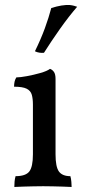

<svg xmlns="http://www.w3.org/2000/svg" viewBox="-20 -741 341 764"><path d="M37 3Q37 -7 38 -18.5Q39 -30 42 -40Q82 -40 96.5 -58.5Q111 -77 111 -127V-325Q111 -348 106.5 -364Q102 -380 86 -388Q70 -396 36 -396Q36 -407 38 -416Q40 -425 45 -433Q60 -433 87 -438Q114 -443 140.5 -450.5Q167 -458 179 -467Q188 -464 194.5 -455Q201 -446 201 -427V-127Q201 -77 214.5 -58.5Q228 -40 260 -40Q263 -30 264 -17Q265 -4 265 3Q248 2 229 1.5Q210 1 190.5 0.5Q171 0 152 0Q133 0 112.5 0.5Q92 1 73 1.5Q54 2 37 3ZM155 -531Q146 -530 136.5 -531.5Q127 -533 119 -537Q143 -586 158.5 -628.5Q174 -671 184 -709Q206 -716 224.5 -719Q243 -722 258 -721Q267 -720 274.5 -718Q282 -716 287 -714Q254 -676 219 -626.5Q184 -577 155 -531Z"/></svg>

Font: Vollkorn
Style: Regular
Weight: 400
Designer: Friedrich Althausen
Foundry: Friedrich Althausen
Version: Version 4.104